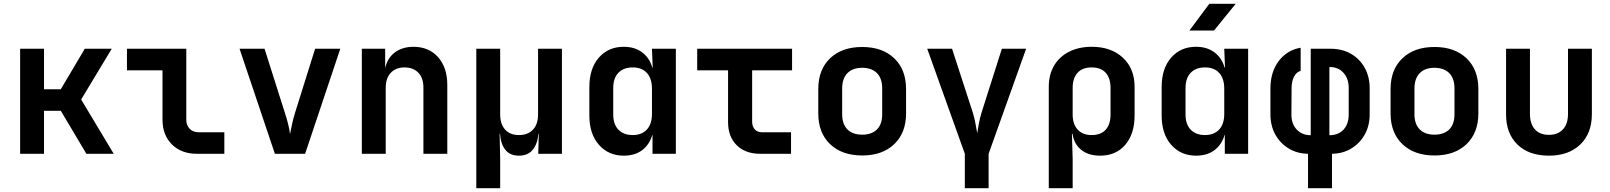

<svg xmlns="http://www.w3.org/2000/svg" viewBox="-20 -805 8428 1005"><path d="M85.4 0V-549.8H210.4V-337.9H298.3L423.8 -549.8H564.9L404.8 -284.2L575.2 0H432.1L298.3 -225.1H210.4V0Z M1010.3 0Q929.2 0 879.9 -49.1Q830.6 -98.1 830.6 -178.2V-437H644.5V-549.8H955.1V-178.2Q955.1 -149.4 972.7 -131.1Q990.2 -112.8 1019 -112.8H1154.3V0Z M1418.9 0 1233.9 -549.8H1364.7L1470.7 -215.8Q1480.5 -186 1488.3 -155.3Q1495.6 -125 1498 -103Q1502 -125 1508.8 -155.3Q1515.1 -185.5 1524.4 -214.8L1629.4 -549.8H1761.2L1577.1 0Z M1874 0V-549.8H1996.1V-446.8Q2005.9 -498.5 2044.9 -529.3Q2084 -559.6 2143.6 -560.1Q2224.6 -560.1 2272.9 -505.9Q2321.3 -451.7 2321.3 -360.8V0H2196.3V-346.2Q2196.3 -397 2169.9 -424.3Q2143.6 -451.7 2098.1 -452.1Q2051.8 -452.1 2025.4 -423.8Q1999 -396 1999 -344.2V0Z M2473.1 180.2V-549.8H2598.1V-206.1Q2598.1 -155.3 2624 -126.7Q2649.9 -98.1 2696.3 -98.1Q2743.2 -98.1 2769.8 -126.5Q2796.4 -154.8 2796.4 -206.1V-549.8H2921.4V0H2797.4L2800.3 -105H2798.3Q2793.5 -50.8 2768.1 -20.5Q2742.7 9.8 2696.3 9.8Q2649.9 9.8 2625.5 -20.5Q2601.1 -50.8 2597.2 -105H2595.2L2598.1 25.9V180.2Z M3245.1 9.8Q3165 9.8 3115 -47.1Q3064.9 -104 3064.9 -200.2V-349.1Q3064.9 -446.3 3114.5 -503.2Q3164.1 -560.1 3245.1 -560.1Q3301.8 -560.1 3340.6 -531.5Q3379.4 -502.9 3394.5 -451.2H3396.5L3392.6 -549.8H3517.6V0H3395.5V-99.1H3394.5Q3379.4 -47.4 3341.1 -18.8Q3302.7 9.8 3245.1 9.8ZM3292 -98.1Q3339.4 -98.1 3366 -127Q3392.6 -155.8 3392.6 -209V-340.8Q3392.6 -394 3366.2 -423.1Q3339.8 -452.1 3292 -452.1Q3244.1 -452.1 3217 -424.1Q3189.9 -396 3189.9 -344.2V-206.1Q3189.9 -154.3 3217 -126.2Q3244.1 -98.1 3292 -98.1Z M3959 0Q3882.3 0 3836.7 -44.4Q3791 -88.9 3791 -165V-437H3629.4V-549.8H4126V-437H3917V-168Q3917 -144 3930.4 -128.4Q3943.8 -112.8 3967.8 -112.8H4120.6V0Z M4493.2 8.8Q4387.2 8.8 4325.2 -50.3Q4263.2 -109.9 4263.2 -210.9V-338.9Q4263.2 -440.9 4325.2 -500Q4387.2 -559.1 4493.2 -559.1Q4598.6 -559.1 4660.6 -500Q4722.7 -440.9 4722.7 -338.9V-210.9Q4722.7 -109.9 4660.6 -50.3Q4598.6 8.8 4493.2 8.8ZM4493.2 -100.1Q4542.5 -100.1 4570.3 -127.4Q4597.7 -154.8 4597.7 -207V-342.8Q4597.7 -394.5 4570.3 -422.4Q4543 -449.7 4493.2 -450.2Q4443.4 -450.2 4416 -422.4Q4388.7 -395 4388.2 -342.8V-207Q4388.2 -155.3 4416 -127.4Q4443.4 -100.1 4493.2 -100.1Z M5030.3 180.2V0L4833.5 -549.8H4963.4L5071.3 -217.8Q5081.1 -187 5086.2 -157Q5091.3 -127 5095.2 -107.9Q5098.1 -127 5103.5 -157Q5108.9 -187 5118.2 -216.8L5224.1 -549.8H5351.1L5154.8 0V180.2Z M5469.7 180.2V-350.1Q5469.7 -414.1 5497.1 -460.9Q5524.4 -507.8 5575.4 -533.9Q5626.5 -560.1 5694.3 -560.1Q5796.4 -560.1 5857.7 -502.9Q5918.9 -445.8 5918.9 -350.1V-201.2Q5918.9 -104 5870.1 -47.1Q5821.3 9.8 5738.3 9.8Q5677.7 9.8 5639.6 -20.5Q5601.6 -50.8 5593.8 -105H5590.8L5594.7 25.9V180.2ZM5694.3 -98.1Q5742.2 -98.1 5767.6 -126Q5793 -153.8 5793 -206.1V-344.2Q5793 -396 5767.6 -424.1Q5742.2 -452.1 5694.3 -452.1Q5646 -452.1 5620.4 -424.1Q5594.7 -396 5594.7 -344.2V-206.1Q5594.7 -155.3 5620.8 -126.7Q5647 -98.1 5694.3 -98.1Z M6205.6 -645 6310.1 -785.2H6448.2L6334.5 -645ZM6240.7 9.8Q6160.6 9.8 6110.6 -47.1Q6060.5 -104 6060.5 -200.2V-349.1Q6060.5 -446.3 6110.1 -503.2Q6159.7 -560.1 6240.7 -560.1Q6297.4 -560.1 6336.2 -531.5Q6375 -502.9 6390.1 -451.2H6392.1L6388.2 -549.8H6513.2V0H6391.1V-99.1H6390.1Q6375 -47.4 6336.7 -18.8Q6298.3 9.8 6240.7 9.8ZM6287.6 -98.1Q6335 -98.1 6361.6 -127Q6388.2 -155.8 6388.2 -209V-340.8Q6388.2 -394 6361.8 -423.1Q6335.4 -452.1 6287.6 -452.1Q6239.7 -452.1 6212.6 -424.1Q6185.5 -396 6185.5 -344.2V-206.1Q6185.5 -154.3 6212.6 -126.2Q6239.7 -98.1 6287.6 -98.1Z M6826.7 180.2V0Q6769.5 -1 6725.1 -28.1Q6680.7 -55.2 6655.3 -101.1Q6629.9 -147 6629.9 -207V-341.8Q6629.9 -427.7 6673.3 -485.4Q6716.8 -543 6788.1 -555.2V-434.1Q6766.1 -428.2 6753.4 -403.6Q6740.7 -378.9 6740.7 -345.2L6739.7 -205.1Q6739.7 -156.2 6767.8 -126.7Q6795.9 -97.2 6840.8 -97.2V-549.8H6945.3Q7005.4 -549.8 7051.3 -523.4Q7097.2 -497.1 7123.3 -450.4Q7149.4 -403.8 7149.4 -341.8V-207Q7149.4 -147 7123.8 -101.1Q7098.1 -55.2 7053.7 -28.1Q7009.3 -1 6952.1 0V180.2ZM6938.5 -97.2Q6985.4 -97.2 7012.5 -126.5Q7039.6 -155.8 7039.6 -205.1V-345.2Q7039.6 -393.1 7012.5 -423.6Q6985.4 -454.1 6941.4 -454.1H6938.5Z M7488.8 8.8Q7382.8 8.8 7320.8 -50.3Q7258.8 -109.9 7258.8 -210.9V-338.9Q7258.8 -440.9 7320.8 -500Q7382.8 -559.1 7488.8 -559.1Q7594.2 -559.1 7656.2 -500Q7718.3 -440.9 7718.3 -338.9V-210.9Q7718.3 -109.9 7656.2 -50.3Q7594.2 8.8 7488.8 8.8ZM7488.8 -100.1Q7538.1 -100.1 7565.9 -127.4Q7593.3 -154.8 7593.3 -207V-342.8Q7593.3 -394.5 7565.9 -422.4Q7538.6 -449.7 7488.8 -450.2Q7439 -450.2 7411.6 -422.4Q7384.3 -395 7383.8 -342.8V-207Q7383.8 -155.3 7411.6 -127.4Q7439 -100.1 7488.8 -100.1Z M8087.9 9.8Q7982.9 9.8 7922.9 -48.3Q7862.8 -106.9 7863.3 -208V-549.8H7988.3V-209Q7988.3 -157.2 8014.2 -127.9Q8040 -99.1 8087.9 -99.1Q8134.3 -99.1 8161.1 -127.9Q8187.5 -156.7 8187.5 -209V-549.8H8312.5V-208Q8312.5 -106.9 8251.5 -48.3Q8190.4 9.8 8087.9 9.8Z"/></svg>

Font: UDEV Gothic 35
Style: Bold
Weight: 700
Version: v2.1.0; ttfautohint (v1.8.4.7-5d5b-dirty) -l 6 -r 45 -G 200 